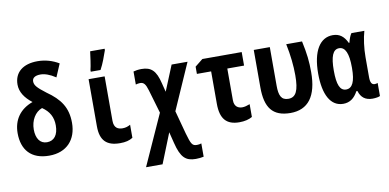

<svg xmlns="http://www.w3.org/2000/svg" viewBox="-89 -1047 3177 1567"><g transform="rotate(-10 1500.0 -263.5)"><path d="M247 10C394 10 476 -84 476 -222C476 -349 422 -425 313 -501C242 -555 222 -578 222 -610C222 -639 247 -655 290 -655C325 -655 367 -641 415 -609L461 -717C409 -748 350 -766 285 -766C166 -766 92 -708 92 -606C92 -545 127 -492 188 -445C82 -407 24 -326 24 -215C24 -77 98 10 247 10ZM248 -101C191 -101 159 -148 159 -222C159 -297 197 -362 256 -383C315 -343 342 -292 342 -225C342 -145 307 -101 248 -101Z M699 -620V-606H780C807 -655 826 -711 843 -759V-771H723C720 -744 707 -647 699 -620ZM834 10C880 10 912 2 940 -16V-124C920 -113 901 -106 875 -106C839 -106 804 -120 804 -181V-549H671V-158C671 -40 724 10 834 10Z M1421 244C1445 244 1468 241 1486 237V127C1474 131 1462 133 1449 133C1411 133 1401 117 1375 25L1323 -168L1491 -549H1359L1273 -339L1254 -414C1229 -518 1191 -556 1110 -556C1085 -556 1059 -552 1043 -547V-439C1053 -442 1066 -445 1079 -445C1109 -445 1124 -428 1140 -373L1197 -179L1008 240H1145L1244 -8L1267 84C1298 210 1338 244 1421 244Z M1823 11C1867 11 1903 2 1930 -14V-120C1907 -111 1886 -105 1867 -105C1835 -105 1801 -121 1801 -175V-438H1940V-550H1614L1549 -498V-438H1667V-169C1667 -46 1715 11 1823 11Z M2246 9C2393 9 2470 -90 2470 -291C2470 -378 2463 -444 2440 -550H2309C2329 -454 2338 -367 2338 -288C2338 -160 2312 -108 2250 -108C2191 -108 2173 -149 2173 -230V-550H2040V-240C2040 -71 2099 8 2246 9Z M2684 10C2738 10 2777 -18 2806 -73H2815C2832 -17 2868 10 2927 10C2954 10 2983 4 2989 -1V-109C2982 -106 2972 -104 2964 -104C2940 -104 2928 -123 2928 -167V-333C2928 -407 2939 -489 2956 -547H2849C2837 -531 2827 -504 2819 -472H2814C2787 -529 2751 -557 2695 -557C2590 -557 2524 -457 2524 -268C2524 -93 2580 10 2684 10ZM2727 -101C2676 -101 2654 -154 2654 -270C2654 -386 2676 -443 2728 -443C2779 -443 2804 -386 2804 -272V-265C2804 -154 2779 -101 2727 -101Z"/></g></svg>

Font: Noto Sans Mono ExtraCondensed ExtraBold
Style: Regular
Weight: 800
Width: 2
Designer: Monotype Design Team
Foundry: Monotype Imaging Inc.
Version: Version 2.014